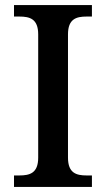

<svg xmlns="http://www.w3.org/2000/svg" viewBox="-20 -734 416 754"><path d="M35 0H341V-45H320C280 -45 247 -54 247 -115V-599C247 -660 280 -669 320 -669H341V-714H35V-669H56C97 -669 130 -660 130 -599V-115C130 -54 97 -45 56 -45H35Z"/></svg>

Font: Noto Serif Thai Medium
Style: Regular
Weight: 500
Designer: Monotype Design Team
Foundry: Monotype Imaging Inc.
Version: Version 1.901;PS 001.901;hotconv 1.0.88;makeotf.lib2.5.64775